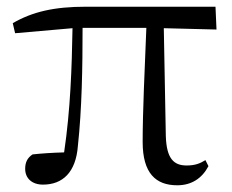

<svg xmlns="http://www.w3.org/2000/svg" viewBox="-20 -537 691 572"><path d="M508 15C551 15 582 -6 601 -42L592 -60C576 -50 561 -44 536 -44C498 -44 476 -64 474 -132L468 -453L625 -449L622 -517H236C141 -517 77 -502 18 -468L25 -438L196 -453C194 -337 190 -211 171 -83C135 -82 105 -80 77 -77C62 -67 55 -54 55 -34C55 -6 75 13 108 13C167 13 206 -24 212 -102C224 -212 226 -337 226 -454H416C411 -328 405 -205 405 -114C405 -21 444 15 508 15Z"/></svg>

Font: Harano Aji Mincho KR
Style: Regular
Weight: 400
Foundry: Masamichi Hosoda
Version: HaranoAjiMinchoKR-Regular version 20230610;ttx 4.39.4